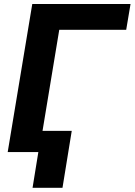

<svg xmlns="http://www.w3.org/2000/svg" viewBox="-20 -747 661 943"><path d="M621.1 -727.3H138.5L17.8 0H168.3L139.9 175.4H286.9L332.4 -104.4H188.9L271 -600.5H599.8Z"/></svg>

Font: Margiela Sans
Style: Bold Italic
Weight: 700
Italic angle: -9.39999°
Designer: Stefan Endress, Andreas Faust
Version: Version 1.100;FEAKit 1.0